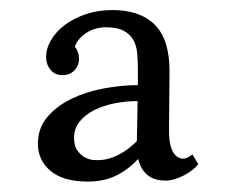

<svg xmlns="http://www.w3.org/2000/svg" viewBox="-20 -736 449 376"><path d="M249.5 -538.1Q227.1 -538.1 204.8 -533.7Q182.6 -529.3 164.8 -520.5Q147 -511.7 136 -498Q125 -484.4 125 -465.8Q125 -449.7 132.3 -440.2Q139.6 -430.7 148.2 -426.8Q156.7 -422.9 163.8 -422.6Q170.9 -422.4 170.9 -422.4Q191.4 -422.4 211.2 -432.4Q231 -442.4 248 -459.5ZM70.3 -624Q70.3 -641.1 80.1 -657.7Q89.8 -674.3 107.2 -687.3Q124.5 -700.2 148.2 -708.3Q171.9 -716.3 200.2 -716.3Q254.4 -716.3 283.2 -687.5Q312 -658.7 312 -596.7L311 -485.4Q310.5 -454.1 318.1 -439.7Q325.7 -425.3 339.4 -425.3Q345.7 -425.3 356.9 -433.6L368.2 -414.6Q363.8 -408.7 356.7 -403.1Q349.6 -397.5 340.8 -392.8Q332 -388.2 322.5 -385.3Q313 -382.3 304.2 -382.3Q291 -382.3 281.5 -386Q272 -389.6 265.9 -395.8Q259.8 -401.9 256.1 -409.4Q252.4 -417 250.5 -424.8Q231.9 -404.3 207.8 -392.3Q183.6 -380.4 152.3 -380.4Q103.5 -380.4 78.9 -401.4Q54.2 -422.4 54.2 -454.6Q54.2 -484.9 72.5 -506.6Q90.8 -528.3 119.4 -542.2Q147.9 -556.2 182.6 -562.7Q217.3 -569.3 250 -569.3V-603.5Q250 -618.7 248.5 -633.1Q247.1 -647.5 240.7 -658.4Q234.4 -669.4 221.7 -676Q209 -682.6 186.5 -682.6Q177.2 -682.6 167.7 -679.9Q158.2 -677.2 149.9 -672.1Q141.6 -667 135.5 -659.9Q129.4 -652.8 126.5 -644.5Q134.8 -634.8 134.8 -620.1Q134.8 -615.2 133.1 -609.9Q131.3 -604.5 127.4 -599.9Q123.5 -595.2 117.4 -592Q111.3 -588.9 102.1 -588.9Q87.4 -588.9 78.9 -599.4Q70.3 -609.9 70.3 -624Z"/></svg>

Font: Lora
Style: Regular
Weight: 400
Designer: Olga Karpushina, Alexei Vanyashin
Foundry: Cyreal (www.cyreal.org, a@cyreal.org)
Version: Version 1.014